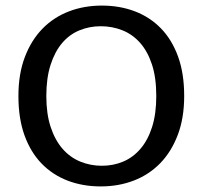

<svg xmlns="http://www.w3.org/2000/svg" viewBox="-20 -659 726 688"><path d="M345 -639Q409 -639 463 -618.5Q517 -598 556.5 -557.5Q596 -517 618 -456.5Q640 -396 640 -315Q640 -236 617 -175.5Q594 -115 554 -74Q514 -33 459.5 -12Q405 9 341 9Q277 9 223 -11.5Q169 -32 129.5 -72.5Q90 -113 68 -173.5Q46 -234 46 -315Q46 -394 69 -454.5Q92 -515 132 -556Q172 -597 226.5 -618Q281 -639 345 -639ZM146 -315Q146 -251 161.5 -204Q177 -157 204 -126Q231 -95 267.5 -80Q304 -65 345 -65Q386 -65 421.5 -80Q457 -95 483.5 -126Q510 -157 525 -204Q540 -251 540 -315Q540 -381 524.5 -428Q509 -475 482 -505.5Q455 -536 418.5 -550.5Q382 -565 341 -565Q300 -565 264 -550Q228 -535 202 -504Q176 -473 161 -426Q146 -379 146 -315Z"/></svg>

Font: Mukta
Style: Regular
Weight: 400
Designer: Girish Dalvi and Yashodeep Gholap
Foundry: Ek Type
Version: Version 2.538;PS 1.001;hotconv 16.6.51;makeotf.lib2.5.65220;